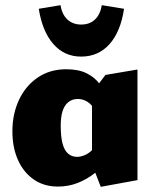

<svg xmlns="http://www.w3.org/2000/svg" viewBox="-20 -709 599 743"><path d="M204 13Q150 13 110.5 -14.5Q71 -42 49.5 -90Q28 -138 28 -201Q28 -268 53.5 -322.5Q79 -377 126 -409Q173 -441 236 -441Q284 -441 315 -425.5Q346 -410 365 -385Q384 -360 395 -331L348 -281Q336 -304 318.5 -315Q301 -326 282 -326Q259 -326 244 -313.5Q229 -301 222 -278.5Q215 -256 215 -223Q215 -180 222 -153.5Q229 -127 243.5 -114.5Q258 -102 278 -102Q294 -102 312 -110.5Q330 -119 346 -139L391 -81Q372 -59 344 -37Q316 -15 280.5 -1Q245 13 204 13ZM370 14 336 -73V-350L388 -419L512 -440V-12ZM294 -490Q229 -490 186.5 -538.5Q144 -587 130 -675L214 -689Q220 -653 241 -633.5Q262 -614 294 -614Q327 -614 347.5 -633.5Q368 -653 374 -689L460 -675Q447 -587 404 -538.5Q361 -490 294 -490Z"/></svg>

Font: Ysabeau Infant Black
Style: Regular
Weight: 900
Designer: Christian Thalmann (Catharsis Fonts)
Version: Version 2.001;gftools[0.9.30]; featfreeze: ss01,ss02,lnum